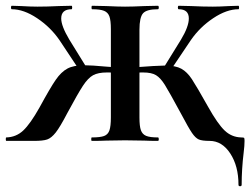

<svg xmlns="http://www.w3.org/2000/svg" viewBox="-21 -488 867 665"><path d="M297 -12Q326 -12 339.5 -17Q353 -22 358 -36.5Q363 -51 363 -81V-387Q363 -417 358 -431Q353 -445 339.5 -450.5Q326 -456 298 -456Q296 -456 296 -462Q296 -468 298 -468L347 -467Q389 -465 412 -465Q438 -465 480 -467L526 -468Q529 -468 529 -462Q529 -456 526 -456Q487 -456 474.5 -442Q462 -428 462 -385V-81Q462 -51 467 -37Q472 -23 485 -17.5Q498 -12 526 -12Q529 -12 529 -6Q529 0 526 0Q496 0 479 -1L412 -2L347 -1Q329 0 297 0Q295 0 295 -6Q295 -12 297 -12ZM543 -249 606 -351Q633 -396 633 -424Q633 -456 598 -456Q595 -456 595 -462Q595 -468 598 -468L641 -467Q681 -465 716 -465Q739 -465 773 -467L805 -468Q807 -468 807 -462Q807 -456 805 -456Q764 -456 717.5 -425Q671 -394 640 -349L568 -242ZM1 -12Q35 -13 59.5 -36Q84 -59 116 -116Q153 -184 172 -211.5Q191 -239 212.5 -250.5Q234 -262 271 -262Q295 -262 350 -257L392 -254L391 -236Q374 -237 349 -237Q319 -237 301.5 -227.5Q284 -218 266 -190.5Q248 -163 212 -96Q187 -48 172 -29Q157 -10 142.5 -5Q128 0 97 0H1Q-1 0 -1 -6Q-1 -12 1 -12ZM20 -456Q17 -456 17 -462Q17 -468 20 -468L52 -467Q84 -465 109 -465Q143 -465 183 -467L227 -468Q229 -468 229 -462Q229 -456 227 -456Q191 -456 191 -424Q191 -398 219 -351L282 -249L256 -242L185 -349Q154 -394 107.5 -425Q61 -456 20 -456ZM605 -96Q565 -170 550 -194Q535 -218 519.5 -227.5Q504 -237 475 -237Q451 -237 434 -236L433 -254Q526 -261 551 -261Q587 -261 607 -250Q627 -239 643.5 -214Q660 -189 701 -116Q733 -59 757 -36Q781 -13 814 -12Q823 -12 824.5 -10.5Q826 -9 826 0Q826 16 823 40Q816 98 816 152Q816 157 810.5 157Q805 157 805 152Q805 87 776.5 43.5Q748 0 705 0Q679 0 667.5 -5Q656 -10 644 -27.5Q632 -45 605 -96Z"/></svg>

Font: Cormorant SC
Style: Bold
Weight: 700
Designer: Christian Thalmann (Catharsis Fonts)
Foundry: Catharsis Fonts
Version: Version 4.000